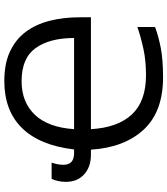

<svg xmlns="http://www.w3.org/2000/svg" viewBox="37 -802 775 889"><g transform="rotate(-90 424.5 -357.5)"><path d="M27 -440Q27 -460 31 -477Q35 -494 41 -506H116Q113 -498 109.5 -483Q106 -468 106 -451Q106 -402 160 -402H177Q196 -562 276.5 -643.5Q357 -725 494 -725Q574 -725 630 -699Q686 -673 721 -626.5Q756 -580 772.5 -516Q789 -452 789 -375V-324H271Q278 -200 339 -134.5Q400 -69 521 -69Q588 -69 643 -81Q698 -93 744 -109V-27Q701 -11 646.5 -0.5Q592 10 511 10Q352 10 269 -79.5Q186 -169 176 -324H152Q97 -324 62 -355Q27 -386 27 -440ZM271 -402H693Q693 -515 646.5 -580Q600 -645 493 -645Q396 -645 337.5 -583.5Q279 -522 271 -402Z"/></g></svg>

Font: BC Sans
Style: Regular
Weight: 400
Designer: Monotype Design Team
Province of B.C.
Foundry: Monotype Imaging Inc.
Version: Version 2.000;GOOG;noto-source:20170915:90ef993387c0